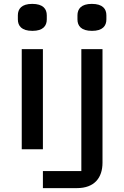

<svg xmlns="http://www.w3.org/2000/svg" viewBox="-20 -769 640 989"><path d="M92 0H201V-516H92ZM201 200H376C467 200 508 146 508 69V-516H399V112H201ZM147 -610C202 -610 221 -636 221 -669V-690C221 -723 202 -749 146 -749C91 -749 72 -723 72 -690V-669C72 -636 91 -610 147 -610ZM454 -610C509 -610 528 -636 528 -669V-690C528 -723 509 -749 453 -749C398 -749 379 -723 379 -690V-669C379 -636 398 -610 454 -610Z"/></svg>

Font: IBM Mono Medium
Style: Regular
Weight: 500
Monospace: yes
Designer: Mike Abbink, Paul van der Laan, Pieter van Rosmalen
Foundry: Bold Monday
Version: Version 2.3